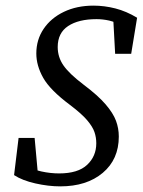

<svg xmlns="http://www.w3.org/2000/svg" viewBox="-20 -649 507 682"><path d="M30 -27 46 -159H103L115 -27L69 -62Q95 -47 127 -40Q159 -33 190 -33Q257 -33 289.5 -63.5Q322 -94 322 -140Q322 -161 315.5 -180Q309 -199 289.5 -222Q270 -245 229 -276Q158 -329 133.5 -372.5Q109 -416 109 -459Q109 -508 135 -546.5Q161 -585 207 -607Q253 -629 312 -629Q351 -629 390 -619Q429 -609 467 -586L446 -458H389L382 -587L424 -553Q390 -571 367.5 -576Q345 -581 323 -581Q259 -581 222 -556.5Q185 -532 185 -482Q185 -446 205.5 -416.5Q226 -387 276 -349Q328 -310 355 -278.5Q382 -247 392 -220Q402 -193 402 -164Q402 -83 345 -35Q288 13 194 13Q152 13 105.5 2.5Q59 -8 30 -27Z"/></svg>

Font: Lisu Bosa
Style: Italic
Weight: 400
Italic angle: -19°
Designer: David Morse, Annie Olsen, Victor Gaultney, Frank Grießhammer (Latin)
Foundry: SIL International
Version: Version 2.000